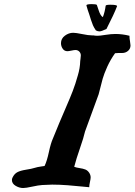

<svg xmlns="http://www.w3.org/2000/svg" viewBox="-20 -901 656 936"><path d="M495.1 -873Q496.1 -877.9 517.6 -877.9Q550.8 -877.9 550.8 -871.1Q536.1 -832 499 -759.8Q474.6 -748 464.8 -748Q456.1 -748 447.3 -752.9Q437.5 -767.6 433.1 -777.8Q428.7 -788.1 423.3 -804.7Q418 -821.3 416 -828.1Q406.2 -855.5 401.4 -874V-875Q401.4 -880.9 427.7 -880.9Q449.2 -880.9 452.1 -877Q453.1 -875 461.4 -849.6Q469.7 -824.2 481.4 -817.4Q491.2 -842.8 495.1 -873ZM92.8 15.6Q74.2 15.6 56.2 4.9Q38.1 -5.9 38.1 -23.4Q38.1 -29.3 41 -35.2Q49.8 -53.7 64.5 -61.5Q79.1 -69.3 106.9 -73.7Q134.8 -78.1 146.5 -82Q155.3 -85 163.1 -86.4Q170.9 -87.9 180.7 -89.4Q190.4 -90.8 197.3 -91.8Q209 -116.2 218.3 -159.7Q227.5 -203.1 238.3 -226.6Q243.2 -238.3 252.9 -262.2Q262.7 -286.1 269.5 -302.7Q281.2 -331.1 301.3 -377Q321.3 -422.9 334.5 -457Q347.7 -491.2 359.4 -533.2Q370.1 -568.4 371.1 -603.5Q371.1 -605.5 372.6 -615.7Q374 -626 374 -630.9Q374 -641.6 366.7 -649.4Q359.4 -657.2 347.7 -657.2Q341.8 -657.2 328.1 -654.3Q314.5 -651.4 308.6 -651.4Q293.9 -651.4 285.6 -663.6Q277.3 -675.8 277.3 -690.4Q277.3 -712.9 296.4 -727.1Q315.4 -741.2 336.9 -741.2Q349.6 -741.2 380.4 -734.9Q411.1 -728.5 428.7 -728.5H435.5Q442.4 -726.6 456.1 -726.6Q466.8 -726.6 494.1 -731Q521.5 -735.4 543 -735.4Q576.2 -735.4 611.3 -726.6V-721.7Q611.3 -713.9 613.8 -699.7Q616.2 -685.5 616.2 -679.7Q616.2 -663.1 604 -652.8Q591.8 -642.6 575.2 -642.6H557.6Q546.9 -642.6 541 -641.6Q518.6 -610.4 502.9 -575.7Q487.3 -541 480.5 -517.1Q473.6 -493.2 460.9 -441.4L394.5 -259.8Q387.7 -229.5 369.6 -177.7Q351.6 -126 341.8 -87.9Q351.6 -84 368.2 -81.5Q384.8 -79.1 396 -74.7Q407.2 -70.3 415 -58.6Q421.9 -47.9 421.9 -36.1Q421.9 -29.3 418.5 -13.7Q415 2 415 11.7Q409.2 11.7 378.9 8.3Q348.6 4.9 309.1 2Q269.5 -1 234.4 -1Q216.8 -1 185.5 1Q168 2 137.2 8.8Q106.4 15.6 92.8 15.6Z"/></svg>

Font: Essays1743
Style: Italic
Weight: 500
Italic angle: -10°
Designer: Based on the typeface in a 1743 English translation of the essays of Montaigne.  PostScript/TrueType font designed by Jo
Version: Version 002.100